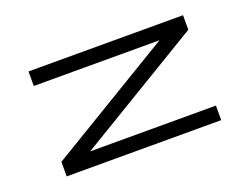

<svg xmlns="http://www.w3.org/2000/svg" viewBox="-67 -488 804 618"><g transform="rotate(-20 335.0 -179.5)"><path d="M599.6 -359.4Q599.6 -342.8 599.6 -309.6Q456.1 -223.6 168.9 -49.8Q312.5 -49.8 599.6 -49.8Q599.6 -33.2 599.6 0Q423.8 0 70.3 0Q70.3 -16.6 70.3 -49.8Q213.9 -136.7 501 -309.6Q357.4 -309.6 70.3 -309.6Q70.3 -326.2 70.3 -359.4Q202.1 -359.4 335 -359.4Q467.8 -359.4 599.6 -359.4Z"/></g></svg>

Font: Tsing
Style: Bold
Weight: 400
Designer: iepn
Foundry: Jiangxue academy
Version: Version 1.0